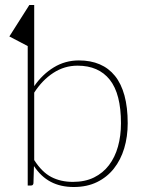

<svg xmlns="http://www.w3.org/2000/svg" viewBox="-20 -743 590 769"><path d="M91 0V-558.5L17.5 -597L97.5 -723H117V-398Q150 -445.5 195.5 -473.2Q241 -501 296 -501Q343 -501 379.2 -485.5Q415.5 -470 440.5 -439Q465.5 -408 478.5 -360.5Q491.5 -313 491.5 -249.5Q491.5 -195.5 477.5 -149Q463.5 -102.5 436.2 -68Q409 -33.5 368.8 -13.8Q328.5 6 275.5 6Q222.5 6 183.2 -14.8Q144 -35.5 116 -78L114 -9Q113.5 -5.5 111.5 -2.8Q109.5 0 104.5 0ZM290.5 -480Q238 -480 193.8 -451.2Q149.5 -422.5 117 -372V-102Q147.5 -54 185.2 -34.2Q223 -14.5 272 -14.5Q320.5 -14.5 356.5 -32.2Q392.5 -50 416.5 -81.5Q440.5 -113 452.5 -156Q464.5 -199 464.5 -249.5Q464.5 -367 419.8 -423.5Q375 -480 290.5 -480Z"/></svg>

Font: Lato Thin
Style: Regular
Weight: 200
Designer: Lukasz Dziedzic
Foundry: tyPoland Lukasz Dziedzic
Version: Version 2.007; 2014-02-27